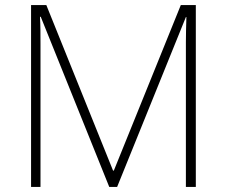

<svg xmlns="http://www.w3.org/2000/svg" viewBox="-20 -734 891 754"><path d="M409 0H440L710 -667H712C711 -632 710 -599 710 -569V0H749V-714H690L427 -64H424L162 -714H102V0H139V-563C139 -602 139 -634 137 -668H140Z"/></svg>

Font: Noto Sans Meetei Mayek ExtraLight
Style: Regular
Weight: 200
Designer: Monotype Design Team and Neelakash Kshetrimayum
Foundry: Monotype Imaging Inc.
Version: Version 2.002